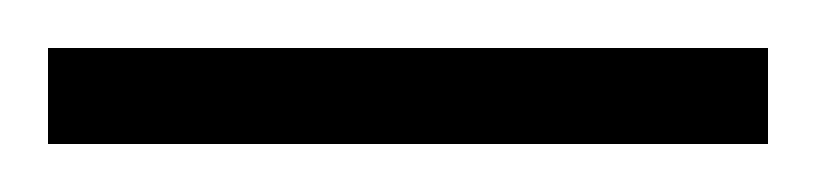

<svg xmlns="http://www.w3.org/2000/svg" viewBox="-170 -420 340 80"><path d="M150 -400H-150V-360H150Z"/></svg>

Font: Clairvo
Style: Regular
Weight: 400
Designer: John Hudson
Foundry: Tiro Typeworks Ltd
Version: Version 1.01